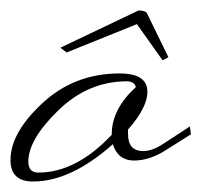

<svg xmlns="http://www.w3.org/2000/svg" viewBox="-61 -321 394 366"><path d="M260 -212 249 -206 200 -275 66 -221 54 -230 203 -301Q216 -301 219 -296ZM12 8Q84 8 152 -64V-65Q152 -113 198 -155Q195 -166 181 -166Q107 -166 50 -110.5Q-7 -55 -7 -13Q-7 8 12 8ZM167 -181Q220 -181 220 -146Q220 -116 183 -74V-66Q183 -33 212 -33Q230 -33 252 -48L301 -80L303 -65L257 -36Q225 -15 194.5 -15Q164 -15 154 -46Q74 25 2 25Q-41 25 -41 -16Q-41 -68 20 -124.5Q81 -181 167 -181Z"/></svg>

Font: Monsieur La Doulaise
Style: Regular
Weight: 400
Designer: Alejandro Paul
Foundry: Alejandro Paul
Version: Version 1.000